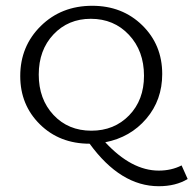

<svg xmlns="http://www.w3.org/2000/svg" viewBox="-20 -491 669 664"><path d="M608 81 629 128Q588 153 529 153Q397 153 290 6Q186 6 118 -61Q50 -128 50 -228Q50 -331 121 -401Q192 -471 299 -471Q403 -471 472 -403.5Q541 -336 541 -235Q541 -145 486 -80.5Q431 -16 344 1Q435 99 529 99Q573 99 608 81ZM296 -39Q375 -39 426.5 -92Q478 -145 478 -229Q478 -315 426 -370.5Q374 -426 294 -426Q216 -426 165 -372Q114 -318 114 -233Q114 -148 165 -93.5Q216 -39 296 -39Z"/></svg>

Font: EauTestSC Semilight
Style: Regular
Weight: 300
Designer: Christian Thalmann (Catharsis Fonts)
Version: Version 0.001;PS 000.001;hotconv 1.0.88;makeotf.lib2.5.64775